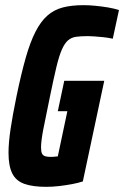

<svg xmlns="http://www.w3.org/2000/svg" viewBox="-20 -716 481 744"><path d="M159 8Q107 8 74.5 -3.5Q42 -15 27.5 -44Q13 -73 13 -124Q13 -163 21 -216.5Q29 -270 44 -343Q62 -430 79.5 -491.5Q97 -553 117.5 -593Q138 -633 163.5 -655.5Q189 -678 223 -687Q257 -696 304 -696Q325 -696 350.5 -693.5Q376 -691 399.5 -687Q423 -683 441 -677L417 -566Q399 -570 379.5 -572Q360 -574 344.5 -575Q329 -576 321 -576Q294 -576 275.5 -573.5Q257 -571 244 -560Q231 -549 220 -524.5Q209 -500 198.5 -456Q188 -412 174 -344Q157 -263 148 -216Q139 -169 139 -145Q139 -128 143 -120.5Q147 -113 155.5 -110.5Q164 -108 177 -108Q183 -108 188 -108.5Q193 -109 197 -109.5Q201 -110 204 -110L241 -285H204L229 -403H384L301 -13Q283 -7 259 -2.5Q235 2 209 5Q183 8 159 8Z"/></svg>

Font: Saira ExtraCondensed ExtraBold
Style: Italic
Weight: 800
Width: 2
Italic angle: -12°
Designer: Hector Gatti with collaboration of the Omnibus-Type team
Foundry: Omnibus-Type
Version: Version 1.101